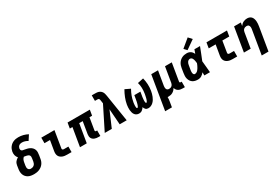

<svg xmlns="http://www.w3.org/2000/svg" viewBox="86 -2088 5227 3614"><g transform="rotate(-30 2700.0 -281.0)"><path d="M258 8Q225 8 193 2.5Q161 -3 134 -17.5Q107 -32 87 -55.5Q67 -79 57 -108Q47 -137 46.5 -169.5Q46 -202 52 -235L62 -300Q65 -318 72 -336Q79 -354 91.5 -370Q104 -386 119.5 -398.5Q135 -411 152 -420Q139 -433 130 -449.5Q121 -466 116 -484.5Q111 -503 110.5 -523Q110 -543 113 -563Q118 -589 128 -614Q138 -639 155 -661Q172 -683 194 -699.5Q216 -716 241 -726Q266 -736 292 -740Q318 -744 344 -744Q399 -744 451 -730.5Q503 -717 548 -692L479 -586Q451 -603 419.5 -613.5Q388 -624 353 -624Q338 -624 321.5 -620Q305 -616 291.5 -606Q278 -596 269.5 -581Q261 -566 258 -551Q256 -537 259.5 -523.5Q263 -510 272.5 -501.5Q282 -493 295.5 -490Q309 -487 323 -485H324Q353 -480 382.5 -473Q412 -466 438 -453Q464 -440 484 -419Q504 -398 514 -370.5Q524 -343 522.5 -312Q521 -281 516 -250L505 -185Q501 -157 490.5 -130Q480 -103 462 -79.5Q444 -56 419.5 -38.5Q395 -21 368 -10.5Q341 0 313 4Q285 8 258 8ZM258 -112Q276 -112 294.5 -117.5Q313 -123 328 -136.5Q343 -150 351 -168Q359 -186 362 -204L372 -269Q375 -286 374.5 -302Q374 -318 366.5 -331Q359 -344 345 -351.5Q331 -359 316 -362.5Q301 -366 285 -368.5Q269 -371 253 -374Q243 -365 234.5 -354Q226 -343 220.5 -331Q215 -319 211.5 -306Q208 -293 206 -281L195 -216Q192 -197 192.5 -178.5Q193 -160 200.5 -144.5Q208 -129 223.5 -120.5Q239 -112 258 -112Z M982 0Q956 0 930.5 -3Q905 -6 882 -15Q859 -24 840 -39Q821 -54 810 -75.5Q799 -97 797 -122.5Q795 -148 799 -174L837 -400H717V-520H1003L943 -155Q941 -147 943.5 -139.5Q946 -132 952 -127.5Q958 -123 966 -121.5Q974 -120 982 -120H1075V0Z M1656 8Q1634 8 1613 5Q1592 2 1573 -5.5Q1554 -13 1538.5 -26Q1523 -39 1514 -57Q1505 -75 1503.5 -96.5Q1502 -118 1505 -140L1548 -400H1472L1405 0H1258L1325 -400H1268L1288 -520H1772L1752 -400H1695L1652 -140Q1651 -134 1652 -128.5Q1653 -123 1656 -119Q1659 -115 1664.5 -113.5Q1670 -112 1676 -112H1696V8Z M1796 0 2046 -500 2036 -567Q2034 -577 2032.5 -586Q2031 -595 2025.5 -602.5Q2020 -610 2011 -612.5Q2002 -615 1993 -615H1938V-735H1993Q2016 -735 2040 -733.5Q2064 -732 2085.5 -725Q2107 -718 2124.5 -704Q2142 -690 2153.5 -671.5Q2165 -653 2170.5 -630.5Q2176 -608 2180 -586L2273 0H2121L2096 -341L1949 0Z M2744 8Q2727 8 2711.5 3.5Q2696 -1 2685 -12Q2674 -23 2666.5 -36.5Q2659 -50 2655 -65Q2645 -50 2633 -36.5Q2621 -23 2606.5 -12Q2592 -1 2575 3.5Q2558 8 2541 8Q2513 8 2488.5 -4Q2464 -16 2449 -37.5Q2434 -59 2427 -85Q2420 -111 2417.5 -138.5Q2415 -166 2417 -194Q2419 -222 2423 -251Q2435 -322 2462.5 -392Q2490 -462 2528 -528L2641 -474Q2608 -417 2585.5 -356Q2563 -295 2553 -234Q2551 -226 2550 -219Q2549 -212 2548.5 -205Q2548 -198 2547 -190.5Q2546 -183 2545.5 -176Q2545 -169 2545 -162Q2545 -155 2545 -147.5Q2545 -140 2545.5 -133Q2546 -126 2547 -119.5Q2548 -113 2551.5 -106.5Q2555 -100 2562 -100Q2569 -100 2574.5 -106.5Q2580 -113 2583.5 -119.5Q2587 -126 2589.5 -133Q2592 -140 2594.5 -147Q2597 -154 2599 -161Q2601 -168 2603 -175Q2605 -182 2606.5 -189Q2608 -196 2610 -203Q2612 -210 2613 -217.5Q2614 -225 2615.5 -232Q2617 -239 2618.5 -246Q2620 -253 2621 -260L2634 -338H2766L2753 -260Q2752 -253 2750.5 -246Q2749 -239 2748 -232Q2747 -225 2746.5 -217.5Q2746 -210 2745 -203Q2744 -196 2743.5 -189Q2743 -182 2742.5 -175Q2742 -168 2741.5 -161Q2741 -154 2741.5 -147Q2742 -140 2742 -133Q2742 -126 2743.5 -119.5Q2745 -113 2748 -106.5Q2751 -100 2758 -100Q2765 -100 2770 -107Q2775 -114 2778.5 -120.5Q2782 -127 2785 -134Q2788 -141 2790.5 -148.5Q2793 -156 2795 -163Q2797 -170 2799 -177.5Q2801 -185 2802.5 -192Q2804 -199 2805.5 -206Q2807 -213 2808.5 -220.5Q2810 -228 2811.5 -235Q2813 -242 2814.5 -249.5Q2816 -257 2817 -264Q2827 -325 2825.5 -385.5Q2824 -446 2807 -501L2934 -528Q2951 -462 2955 -392Q2959 -322 2947 -251Q2942 -222 2934.5 -194Q2927 -166 2916 -138.5Q2905 -111 2889 -85Q2873 -59 2850.5 -37.5Q2828 -16 2800 -4Q2772 8 2744 8Z M2985 215 3107 -520H3254L3203 -216Q3201 -204 3200.5 -192Q3200 -180 3201 -168Q3202 -156 3206 -145.5Q3210 -135 3218 -127Q3226 -119 3237 -115.5Q3248 -112 3260 -112Q3276 -112 3292 -116.5Q3308 -121 3320.5 -132Q3333 -143 3340.5 -158Q3348 -173 3351 -188L3406 -520H3553L3490 -140Q3489 -134 3489.5 -128.5Q3490 -123 3493.5 -119Q3497 -115 3502 -113.5Q3507 -112 3513 -112H3533V8H3493Q3468 8 3443 4Q3418 0 3397 -11.5Q3376 -23 3361.5 -42.5Q3347 -62 3342 -86Q3329 -65 3311.5 -46.5Q3294 -28 3272.5 -15.5Q3251 -3 3227.5 2.5Q3204 8 3181 8Q3175 8 3170 7.5Q3165 7 3159 7Q3160 32 3157 57Q3154 82 3150 107L3132 215Z M3822 8Q3791 8 3761 1.5Q3731 -5 3707.5 -21Q3684 -37 3668 -61.5Q3652 -86 3644.5 -114.5Q3637 -143 3638 -173.5Q3639 -204 3644 -235L3660 -335Q3664 -361 3672.5 -386Q3681 -411 3696 -434.5Q3711 -458 3732 -476.5Q3753 -495 3777.5 -507Q3802 -519 3828.5 -523.5Q3855 -528 3880 -528Q3903 -528 3925 -522Q3947 -516 3964 -503.5Q3981 -491 3994 -474Q4007 -457 4016 -438Q4023 -458 4030.5 -478.5Q4038 -499 4045 -520H4167Q4140 -452 4114 -384.5Q4088 -317 4060 -250Q4067 -188 4072 -125Q4077 -62 4083 0H3961Q3961 -17 3960.5 -34Q3960 -51 3960 -69Q3947 -52 3931.5 -38Q3916 -24 3898 -13Q3880 -2 3860.5 3Q3841 8 3822 8ZM3822 -112Q3839 -112 3856 -120.5Q3873 -129 3885.5 -142.5Q3898 -156 3908 -171.5Q3918 -187 3926.5 -203Q3935 -219 3942.5 -235.5Q3950 -252 3956 -269Q3955 -284 3953 -298.5Q3951 -313 3948 -327.5Q3945 -342 3940.5 -355.5Q3936 -369 3928.5 -381Q3921 -393 3908.5 -400.5Q3896 -408 3880 -408Q3865 -408 3850 -399Q3835 -390 3825.5 -376Q3816 -362 3811 -346.5Q3806 -331 3804 -316L3787 -216Q3786 -205 3784.5 -194.5Q3783 -184 3783.5 -173.5Q3784 -163 3785.5 -152.5Q3787 -142 3791 -133Q3795 -124 3803 -118Q3811 -112 3822 -112ZM3925 -570 3869 -630 4047 -777 4115 -703Z M4582 0Q4556 0 4530.5 -3Q4505 -6 4482 -15Q4459 -24 4440 -39Q4421 -54 4410 -75.5Q4399 -97 4397 -122.5Q4395 -148 4399 -174L4437 -400H4287L4307 -520H4753L4733 -400H4583L4543 -155Q4541 -147 4543.5 -139.5Q4546 -132 4552 -127.5Q4558 -123 4566 -121.5Q4574 -120 4582 -120H4675V0Z M5084 215 5170 -304Q5170 -304 5170 -304Q5170 -304 5170 -304Q5172 -316 5173 -328Q5174 -340 5172.5 -352Q5171 -364 5167 -374.5Q5163 -385 5155.5 -393Q5148 -401 5136.5 -404.5Q5125 -408 5113 -408Q5098 -408 5082 -403.5Q5066 -399 5053 -388Q5040 -377 5032.5 -362Q5025 -347 5023 -332L4968 0H4821L4907 -520H5054L5042 -450Q5055 -468 5072 -483.5Q5089 -499 5109 -509Q5129 -519 5150.5 -523.5Q5172 -528 5193 -528Q5220 -528 5245 -518.5Q5270 -509 5286 -489.5Q5302 -470 5310 -445Q5318 -420 5320.5 -393.5Q5323 -367 5320.5 -339.5Q5318 -312 5314 -285L5231 215Z"/></g></svg>

Font: Iosevka SS04 Heavy Extended
Style: Italic
Weight: 900
Width: 7
Italic angle: -9°
Monospace: yes
Designer: Belleve Invis
Foundry: Belleve Invis
Version: Version 19.0.0; ttfautohint (v1.8.4)